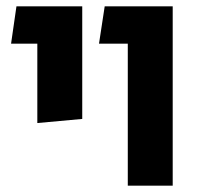

<svg xmlns="http://www.w3.org/2000/svg" viewBox="-20 -587 651 607"><path d="M98 -198V-449H15L32 -567H240V-211ZM384 0V-449H293L311 -567H526V0Z"/></svg>

Font: FiraGO SemiBold
Style: Regular
Weight: 600
Designer: bBox Type
Foundry: bBox Type GmbH
Version: Version 1.001;PS 001.001;hotconv 1.0.88;makeotf.lib2.5.64775